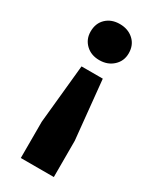

<svg xmlns="http://www.w3.org/2000/svg" viewBox="-184 -640 674 821"><g transform="rotate(30 153.0 -230.0)"><path d="M100 -345H205L234 -55V124H71V-55ZM152 -584Q193 -584 220 -559.5Q247 -535 247 -494Q247 -456 220 -431Q193 -406 152 -406Q111 -406 85 -431Q59 -456 59 -494Q59 -535 85 -559.5Q111 -584 152 -584Z"/></g></svg>

Font: REM SemiBold
Style: Regular
Weight: 600
Designer: Octavio Pardo
Foundry: Ashler Design
Version: Version 1.005;gftools[0.9.28]